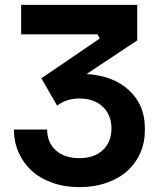

<svg xmlns="http://www.w3.org/2000/svg" viewBox="-20 -750 666 789"><path d="M306.2 19Q244.6 19 193.6 0.5Q142.6 -18.1 108.4 -50Q74.2 -82 55.7 -125.2Q37.1 -168.5 37.1 -217.8H173.8Q173.8 -164.1 209.5 -132.1Q245.1 -100.1 306.2 -100.1Q367.2 -100.1 402.6 -133.3Q438 -166.5 438 -222.2Q438 -276.9 402.6 -311Q367.2 -345.2 307.1 -345.2Q252.4 -345.2 214.8 -315.9L149.9 -428.2L390.1 -591.8L380.9 -608.9H66.9V-730H543.9V-584L335.9 -445.8Q447.3 -438.5 511.2 -378.2Q575.2 -317.9 575.2 -225.1V-211.9Q575.2 -164.1 556.9 -122.1Q538.6 -80.1 504.6 -48.8Q470.7 -17.6 419.4 0.7Q368.2 19 306.2 19Z"/></svg>

Font: Sora SemiBold
Style: Regular
Weight: 600
Designer: Jonathan Barnbrook, Julián Moncada
Foundry: Barnbrook Fonts
Version: Version 2.000